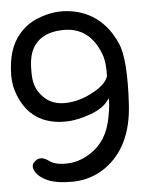

<svg xmlns="http://www.w3.org/2000/svg" viewBox="-50 -654 514 695"><g transform="rotate(-5 207.0 -306.0)"><path d="M95 -11Q53 -31 47 -60Q45 -72 56 -82Q78 -102 108 -79Q133 -61 182 -65Q220 -68 257 -92Q319 -131 335 -216Q345 -268 342 -287Q324 -254 272.5 -235Q221 -216 178 -216Q56 -216 12 -326Q-2 -360 -2 -397Q-2 -496 45 -549Q73 -581 110 -596Q173 -622 234 -612Q346 -594 396 -482Q423 -423 413 -257Q404 -103 305 -34Q254 1 191 3Q130 4 95 -11ZM198 -547Q109 -545 82 -478Q71 -450 72 -403Q72 -373 80 -352Q86 -335 103 -316Q133 -283 182 -283Q238 -283 294 -316Q335 -340 343 -367Q345 -417 334 -446Q296 -549 198 -547Z"/></g></svg>

Font: Scratch Savers
Style: Book
Weight: 400
Designer: Pablo Impallari, Rodrigo Fuenzalida, Brenda Gallo
Foundry: Pablo Impallari, Rodrigo Fuenzalida, Brenda Gallo
Version: Version 4.0b1